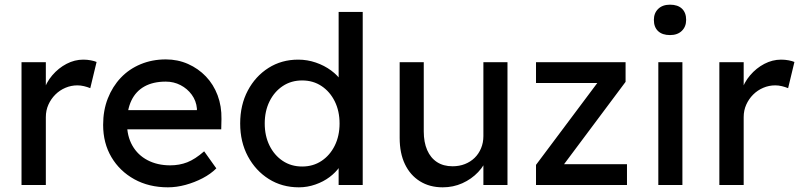

<svg xmlns="http://www.w3.org/2000/svg" viewBox="-20 -791 3427 821"><path d="M72 0V-525H176V-360L166 -400Q177 -438 203.5 -469Q230 -500 264.5 -518Q299 -536 336 -536Q353 -536 368.5 -533Q384 -530 393 -526L366 -414Q354 -419 339.5 -422.5Q325 -426 311 -426Q284 -426 259.5 -415.5Q235 -405 216.5 -386.5Q198 -368 187 -343.5Q176 -319 176 -290V0Z M421 -257Q421 -319 441 -370Q461 -421 496.5 -458.5Q532 -496 581.5 -516.5Q631 -537 689 -537Q740 -537 784 -517.5Q828 -498 860.5 -464Q893 -430 910.5 -383.5Q928 -337 927 -282L926 -238H497L474 -320H837L822 -303V-327Q819 -360 800 -386Q781 -412 752 -427Q723 -442 689 -442Q635 -442 598 -421.5Q561 -401 542 -361.5Q523 -322 523 -264Q523 -209 546 -168.5Q569 -128 611 -106Q653 -84 708 -84Q747 -84 780.5 -97Q814 -110 853 -144L905 -71Q881 -47 846.5 -29Q812 -11 773.5 -0.5Q735 10 698 10Q617 10 554.5 -24.5Q492 -59 456.5 -119Q421 -179 421 -257Z M1007 -263Q1007 -342 1039.5 -403.5Q1072 -465 1128 -500.5Q1184 -536 1255 -536Q1294 -536 1330.5 -523.5Q1367 -511 1396 -489.5Q1425 -468 1441.5 -442.5Q1458 -417 1458 -391L1428 -389V-740H1531V0H1428V-125H1448Q1448 -101 1432 -77.5Q1416 -54 1389.5 -34Q1363 -14 1328.5 -2Q1294 10 1258 10Q1186 10 1129.5 -25.5Q1073 -61 1040 -122.5Q1007 -184 1007 -263ZM1432 -263Q1432 -316 1411.5 -357.5Q1391 -399 1355 -423Q1319 -447 1272 -447Q1225 -447 1189 -423Q1153 -399 1132.5 -357.5Q1112 -316 1112 -263Q1112 -210 1132.5 -168.5Q1153 -127 1189 -103Q1225 -79 1272 -79Q1319 -79 1355 -103Q1391 -127 1411.5 -168.5Q1432 -210 1432 -263Z M1689 -201V-525H1792V-229Q1792 -183 1806.5 -149.5Q1821 -116 1848.5 -98Q1876 -80 1915 -80Q1944 -80 1968 -89.5Q1992 -99 2009.5 -116Q2027 -133 2037 -157Q2047 -181 2047 -209V-525H2150V0H2047V-110L2065 -122Q2053 -85 2024.5 -55Q1996 -25 1957 -7.5Q1918 10 1873 10Q1817 10 1775.5 -16Q1734 -42 1711.5 -89Q1689 -136 1689 -201Z M2272 0V-86L2534 -436H2272V-525H2655V-441L2392 -89H2661V0Z M2795 0V-525H2898V0ZM2776 -706Q2776 -735 2794.5 -753Q2813 -771 2845 -771Q2878 -771 2896 -754Q2914 -737 2914 -706Q2914 -677 2895.5 -659Q2877 -641 2845 -641Q2812 -641 2794 -658Q2776 -675 2776 -706Z M3056 0V-525H3160V-360L3150 -400Q3161 -438 3187.5 -469Q3214 -500 3248.5 -518Q3283 -536 3320 -536Q3337 -536 3352.5 -533Q3368 -530 3377 -526L3350 -414Q3338 -419 3323.5 -422.5Q3309 -426 3295 -426Q3268 -426 3243.5 -415.5Q3219 -405 3200.5 -386.5Q3182 -368 3171 -343.5Q3160 -319 3160 -290V0Z"/></svg>

Font: Mach
Style: Regular
Weight: 400
Version: Version 1.002